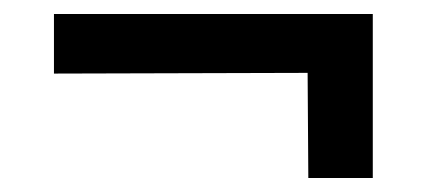

<svg xmlns="http://www.w3.org/2000/svg" viewBox="-20 -435 612 274"><path d="M57 -415V-330L419 -331L420 -181H512V-415Z"/></svg>

Font: Cheyenne Sans Medium
Style: Regular
Weight: 500
Designer: The Public Sans project authors (U.S. Web Design System), Libre Franklin designed by Pablo Impallari and Rodrigo Fuenzal
Foundry: The Cheyenne Sans Project Authors
Version: Version 2.007